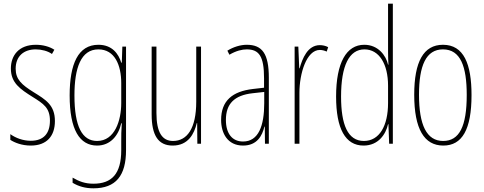

<svg xmlns="http://www.w3.org/2000/svg" viewBox="-20 -780 2625 1042"><path d="M278 -123C278 -210 228 -239 162 -280C98 -320 65 -349 65 -407C65 -475 109 -512 174 -512C206 -512 240 -503 262 -487L275 -510C249 -527 213 -537 175 -537C82 -537 39 -479 39 -408C39 -330 90 -296 157 -254C216 -217 251 -195 251 -125C251 -56 217 -16 147 -16C105 -16 65 -31 36 -52V-21C59 -6 98 10 147 10C235 10 278 -43 278 -123Z M514 -537C404 -537 358 -433 358 -262C358 -76 412 10 507 10C578 10 623 -43 638 -111H641C638 -70 638 -43 638 -12V35C638 163 587 217 487 217C442 217 410 205 374 184V212C407 232 444 242 487 242C609 242 664 173 664 35V-527H644L641 -440H638C623 -489 588 -537 514 -537ZM514 -512C603 -512 638 -426 638 -329V-221C638 -126 603 -15 507 -15C426 -15 384 -93 384 -262C384 -411 419 -512 514 -512Z M1071 -527H1045V-228C1045 -82 995 -15 919 -15C861 -15 829 -60 829 -167V-527H803V-159C803 -45 839 10 917 10C1002 10 1034 -54 1048 -112H1050L1051 0H1071Z M1319 -537C1285 -537 1246 -525 1214 -505L1225 -483C1262 -505 1295 -512 1319 -512C1386 -512 1413 -475 1413 -355V-304L1352 -297C1242 -284 1180 -234 1180 -129C1180 -57 1215 10 1299 10C1375 10 1403 -43 1415 -93H1417L1418 0H1439V-358C1439 -489 1403 -537 1319 -537ZM1351 -274 1414 -281V-220C1414 -97 1383 -12 1299 -12C1241 -12 1206 -54 1206 -129C1206 -217 1252 -263 1351 -274Z M1716 -535C1649 -535 1621 -462 1606 -409H1604L1599 -527H1579V0H1605V-277C1605 -380 1643 -509 1716 -509C1730 -509 1745 -504 1753 -500L1761 -524C1747 -532 1729 -535 1716 -535Z M1953 10C2034 10 2074 -52 2086 -106H2088L2092 0H2112V-760H2086V-497C2086 -475 2087 -454 2088 -429H2086C2075 -479 2032 -537 1957 -537C1860 -537 1804 -440 1804 -256C1804 -82 1854 10 1953 10ZM1955 -15C1867 -15 1831 -104 1831 -256C1831 -424 1875 -512 1958 -512C2038 -512 2086 -432 2086 -315V-221C2086 -97 2039 -15 1955 -15Z M2539 -264C2539 -433 2497 -537 2384 -537C2278 -537 2228 -444 2228 -266C2228 -80 2282 10 2386 10C2488 10 2539 -77 2539 -264ZM2254 -266C2254 -424 2292 -512 2384 -512C2480 -512 2513 -418 2513 -265C2513 -94 2473 -15 2385 -15C2295 -15 2254 -102 2254 -266Z"/></svg>

Font: Noto Sans Oriya ExtCond Thin
Style: Regular
Weight: 100
Width: 2
Designer: Amélie Bonet and Sol Matas
Foundry: Google LLC
Version: Version 2.006